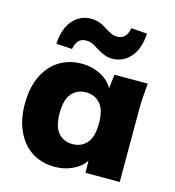

<svg xmlns="http://www.w3.org/2000/svg" viewBox="-112 -848 869 954"><g transform="rotate(15 322.0 -371.0)"><path d="M255 11Q189 11 139 -20.5Q89 -52 60.5 -112Q32 -172 32 -254Q32 -337 60.5 -396.5Q89 -456 139 -487.5Q189 -519 255 -519Q314 -519 361.5 -491Q409 -463 424 -418H414L425 -508H596Q593 -474 590.5 -439Q588 -404 588 -370V0H412L410 -86H422Q407 -42 359.5 -15.5Q312 11 255 11ZM312 -121Q357 -121 385 -152.5Q413 -184 413 -254Q413 -324 385 -355.5Q357 -387 312 -387Q267 -387 239 -355.5Q211 -324 211 -254Q211 -184 238.5 -152.5Q266 -121 312 -121ZM188 -577 106 -582Q111 -662 148.5 -704.5Q186 -747 242 -747Q264 -747 284 -740Q304 -733 326 -718Q347 -705 360 -699.5Q373 -694 387 -694Q436 -694 446 -753L528 -747Q524 -668 486 -625Q448 -582 393 -582Q370 -582 350 -590Q330 -598 306 -613Q288 -626 274.5 -631Q261 -636 247 -636Q220 -636 206.5 -620Q193 -604 188 -577Z"/></g></svg>

Font: Mulish ExtraLight Black
Style: Regular
Weight: 900
Version: Version 3.603